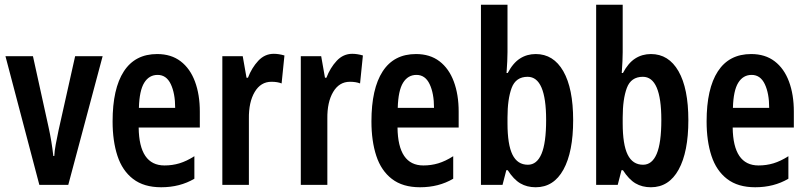

<svg xmlns="http://www.w3.org/2000/svg" viewBox="-20 -780 3404 810"><path d="M146 0 3 -543H119L185 -243Q198 -184 205 -122H209Q210 -143 215 -170Q220 -197 227 -230L297 -543H413L268 0Z M643 -552Q702 -552 742 -521.5Q782 -491 802.5 -436Q823 -381 823 -309V-242H565Q567 -82 674 -82Q707 -82 737 -91Q767 -100 800 -121V-26Q739 10 660 10Q587 10 541.5 -25Q496 -60 475.5 -122.5Q455 -185 455 -268Q455 -406 502.5 -479Q550 -552 643 -552ZM645 -464Q609 -464 588.5 -431Q568 -398 566 -325H719Q719 -386 700.5 -425Q682 -464 645 -464Z M1135 -553Q1156 -553 1180 -546L1168 -428Q1151 -435 1125 -435Q1080 -435 1054.5 -392Q1029 -349 1030 -279V0H918V-543H1004L1020 -452H1026Q1042 -494 1069.5 -523.5Q1097 -553 1135 -553Z M1466 -553Q1487 -553 1511 -546L1499 -428Q1482 -435 1456 -435Q1411 -435 1385.5 -392Q1360 -349 1361 -279V0H1249V-543H1335L1351 -452H1357Q1373 -494 1400.5 -523.5Q1428 -553 1466 -553Z M1735 -552Q1794 -552 1834 -521.5Q1874 -491 1894.5 -436Q1915 -381 1915 -309V-242H1657Q1659 -82 1766 -82Q1799 -82 1829 -91Q1859 -100 1892 -121V-26Q1831 10 1752 10Q1679 10 1633.5 -25Q1588 -60 1567.5 -122.5Q1547 -185 1547 -268Q1547 -406 1594.5 -479Q1642 -552 1735 -552ZM1737 -464Q1701 -464 1680.5 -431Q1660 -398 1658 -325H1811Q1811 -386 1792.5 -425Q1774 -464 1737 -464Z M2121 -560Q2121 -544 2120 -522Q2119 -500 2117 -472H2122Q2144 -514 2173.5 -533Q2203 -552 2240 -552Q2315 -552 2356.5 -479.5Q2398 -407 2398 -273Q2398 -139 2357 -64.5Q2316 10 2240 10Q2203 10 2175 -6.5Q2147 -23 2122 -62H2116L2100 0H2009V-760H2121ZM2206 -456Q2156 -456 2138.5 -409Q2121 -362 2121 -284V-260Q2121 -170 2142 -127.5Q2163 -85 2207 -85Q2245 -85 2264.5 -131Q2284 -177 2284 -274Q2284 -456 2206 -456Z M2607 -560Q2607 -544 2606 -522Q2605 -500 2603 -472H2608Q2630 -514 2659.5 -533Q2689 -552 2726 -552Q2801 -552 2842.5 -479.5Q2884 -407 2884 -273Q2884 -139 2843 -64.5Q2802 10 2726 10Q2689 10 2661 -6.5Q2633 -23 2608 -62H2602L2586 0H2495V-760H2607ZM2692 -456Q2642 -456 2624.5 -409Q2607 -362 2607 -284V-260Q2607 -170 2628 -127.5Q2649 -85 2693 -85Q2731 -85 2750.5 -131Q2770 -177 2770 -274Q2770 -456 2692 -456Z M3149 -552Q3208 -552 3248 -521.5Q3288 -491 3308.5 -436Q3329 -381 3329 -309V-242H3071Q3073 -82 3180 -82Q3213 -82 3243 -91Q3273 -100 3306 -121V-26Q3245 10 3166 10Q3093 10 3047.5 -25Q3002 -60 2981.5 -122.5Q2961 -185 2961 -268Q2961 -406 3008.5 -479Q3056 -552 3149 -552ZM3151 -464Q3115 -464 3094.5 -431Q3074 -398 3072 -325H3225Q3225 -386 3206.5 -425Q3188 -464 3151 -464Z"/></svg>

Font: Noto Sans Thai ExtCond SemBd
Style: Regular
Weight: 600
Width: 2
Designer: Monotype Design Team
Foundry: Monotype Imaging Inc.
Version: Version 2.002; ttfautohint (v1.8.4.7-5d5b)